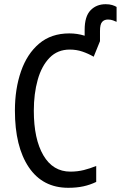

<svg xmlns="http://www.w3.org/2000/svg" viewBox="-20 -884 575 914"><path d="M483 -864Q501 -864 514 -860Q527 -856 535 -851V-780Q529 -783 518 -787Q507 -791 494 -791Q476 -791 466 -779.5Q456 -768 456 -737V-688L426 -614Q400 -629 372 -638.5Q344 -648 312 -648Q254 -648 216 -609Q178 -570 159.5 -504Q141 -438 141 -357Q141 -222 186.5 -144.5Q232 -67 315 -67Q349 -67 379 -74.5Q409 -82 438 -94V-18Q409 -4 377 3Q345 10 305 10Q183 10 117 -88Q51 -186 51 -358Q51 -461 80 -544.5Q109 -628 166.5 -676.5Q224 -725 310 -725Q348 -725 383 -714V-742Q383 -806 411 -835Q439 -864 483 -864Z"/></svg>

Font: Avrile Sans Condensed
Style: Regular
Weight: 400
Width: 3
Designer: Monotype Design Team
Foundry: Monotype Imaging Inc.
Version: Version 2.001;September 10, 2019;FontCreator 11.5.0.2425 64-